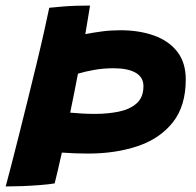

<svg xmlns="http://www.w3.org/2000/svg" viewBox="-30 -661 708 692"><path d="M294.5 -641Q291.5 -622.5 287.2 -596Q283 -569.5 277.5 -538Q305.5 -543.5 337.8 -547.8Q370 -552 404 -552Q471 -552 524.2 -533.2Q577.5 -514.5 608.5 -475.2Q639.5 -436 639.5 -374.5Q639.5 -279 593 -220.2Q546.5 -161.5 466.8 -134.5Q387 -107.5 287 -107.5Q241 -107.5 193 -111Q185 -76 178.5 -47.5Q172 -19 167 0Q146 3.5 114.5 6Q83 8.5 50 9.8Q17 11 -9.5 11Q-2.5 -14.5 10 -62.8Q22.5 -111 38 -172.8Q53.5 -234.5 70 -301.2Q86.5 -368 102 -432Q117.5 -496 129.2 -548.5Q141 -601 147.5 -633Q155 -634 196.5 -637.5Q238 -641 294.5 -641ZM379 -415Q343 -415 310.2 -409.2Q277.5 -403.5 251 -395.5Q237.5 -325 223 -255Q243 -253 265.8 -251.8Q288.5 -250.5 312 -250.5Q357.5 -250.5 397.5 -258.5Q437.5 -266.5 462.2 -288.2Q487 -310 487 -350.5Q487 -382.5 459 -398.8Q431 -415 379 -415Z"/></svg>

Font: Grandstander
Style: Bold Italic
Weight: 700
Italic angle: -15°
Designer: Tyler Finck
Foundry: Etcetera Type Co
Version: Version 1.200; ttfautohint (v1.8.3)